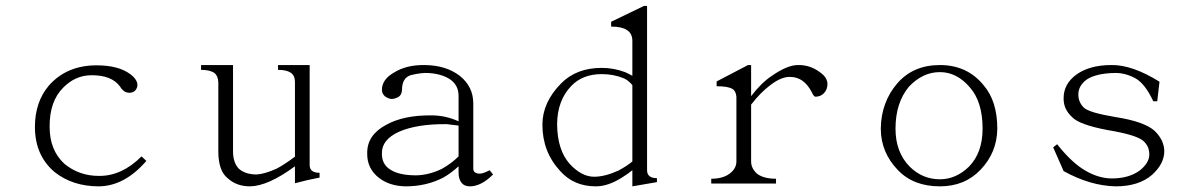

<svg xmlns="http://www.w3.org/2000/svg" viewBox="-20 -708 4142 663"><path d="M429.7 -452.1Q458 -430.7 454.1 -409.2Q448.2 -387.7 426.8 -387.7Q407.2 -387.7 394.5 -409.2Q365.2 -449.2 293.9 -448.2Q239.3 -447.3 198.2 -405.3Q150.4 -357.4 151.4 -269.5Q151.4 -189.5 202.1 -142.6Q252.9 -100.6 321.3 -100.6Q400.4 -99.6 468.8 -168L485.4 -152.3Q410.2 -65.4 321.3 -64.5Q230.5 -64.5 168 -114.3Q100.6 -171.9 100.6 -269.5Q100.6 -355.5 148.4 -412.1Q210 -482.4 313.5 -482.4Q388.7 -482.4 429.7 -452.1Z M805.2 -125Q827.6 -105.5 866.7 -105.5Q895 -107.4 936 -126Q963.4 -140.6 998.5 -167V-424.8Q998.5 -447.3 983.9 -457Q969.2 -466.8 939.9 -466.8V-483.4H1049.3V-136.7Q1050.3 -111.3 1083.5 -111.3V-94.7Q1045.4 -87.9 998.5 -75.2V-133.8Q905.8 -65.4 843.3 -64.5Q797.4 -64.5 767.1 -91.8Q733.9 -117.2 733.9 -185.5V-423.8Q732.9 -446.3 720.2 -456.1Q704.6 -466.8 674.3 -466.8V-483.4H784.7V-185.5Q784.7 -145.5 805.2 -125Z M1637.7 -108.4Q1647.5 -108.4 1670.9 -120.1L1682.6 -105.5Q1641.6 -64.5 1602.5 -64.5Q1584 -64.5 1574.2 -76.2Q1563.5 -88.9 1563.5 -112.3V-133.8Q1538.1 -110.4 1510.7 -94.7Q1452.1 -64.5 1380.9 -64.5Q1326.2 -65.4 1290 -92.8Q1247.1 -125 1248 -178.7Q1247.1 -241.2 1312.5 -276.4Q1373 -310.5 1469.7 -309.6Q1518.6 -309.6 1563.5 -289.1V-377Q1563.5 -416 1530.3 -436.5Q1497.1 -456.1 1447.3 -456.1Q1424.8 -455.1 1397.5 -448.2Q1368.2 -438.5 1368.2 -397.5Q1367.2 -379.9 1355.5 -373Q1342.8 -366.2 1331.1 -366.2Q1319.3 -368.2 1309.6 -375Q1298.8 -384.8 1298.8 -397.5Q1298.8 -433.6 1339.8 -457Q1382.8 -484.4 1447.3 -483.4Q1520.5 -482.4 1567.4 -446.3Q1614.3 -409.2 1614.3 -350.6V-126Q1614.3 -108.4 1637.7 -108.4ZM1357.4 -252.9Q1297.9 -225.6 1298.8 -178.7Q1297.9 -140.6 1328.1 -122.1Q1358.4 -102.5 1417 -102.5Q1461.9 -103.5 1505.9 -125Q1539.1 -143.6 1563.5 -168V-274.4L1522.5 -279.3Q1419.9 -280.3 1357.4 -252.9Z M2248.5 -92.8V-79.1L2163.6 -64.5V-120.1Q2147.9 -107.4 2127.4 -94.7Q2079.6 -64.5 2037.6 -64.5Q1961.4 -64.5 1914.6 -117.2Q1853 -183.6 1853 -277.3Q1853 -354.5 1917.5 -419.9Q1970.2 -473.6 2058.1 -473.6Q2099.1 -473.6 2138.2 -459Q2151.9 -453.1 2163.6 -446.3V-567.4Q2163.6 -616.2 2090.3 -616.2V-632.8L2203.6 -687.5H2214.4V-122.1Q2213.4 -92.8 2248.5 -92.8ZM2163.6 -414.1Q2149.9 -430.7 2134.3 -437.5Q2099.1 -452.1 2058.1 -452.1Q1991.7 -452.1 1952.6 -411.1Q1903.8 -360.4 1903.8 -277.3Q1904.8 -190.4 1946.8 -142.6Q1987.8 -97.7 2031.7 -97.7Q2068.8 -97.7 2115.7 -119.1Q2145 -134.8 2163.6 -150.4Z M2508.3 -401.4Q2492.7 -410.2 2454.6 -410.2V-426.8L2563 -483.4H2573.7V-376Q2608.9 -421.9 2644 -445.3Q2698.7 -483.4 2734.9 -483.4Q2774.9 -484.4 2808.1 -460.9Q2836.4 -442.4 2837.4 -418.9Q2837.4 -398.4 2824.7 -385.7Q2813 -374 2795.4 -374Q2789.6 -375 2782.7 -390.6Q2755.4 -442.4 2708.5 -442.4Q2678.2 -443.4 2640.1 -414.1Q2606 -388.7 2573.7 -346.7V-150.4Q2573.7 -126 2595.2 -107.4Q2617.7 -90.8 2659.7 -90.8V-74.2H2436V-90.8Q2476.1 -90.8 2499.5 -108.4Q2522.9 -126 2522.9 -150.4V-374Q2521 -394.5 2508.3 -401.4Z M3225.6 -483.4Q3320.3 -483.4 3377 -413.1Q3423.8 -358.4 3423.8 -263.7Q3422.9 -181.6 3366.2 -122.1Q3311.5 -64.5 3225.6 -64.5Q3134.8 -64.5 3081.1 -120.1Q3021.5 -181.6 3021.5 -263.7Q3022.5 -355.5 3079.1 -420.9Q3133.8 -483.4 3225.6 -483.4ZM3072.3 -263.7Q3072.3 -181.6 3122.1 -131.8Q3166 -88.9 3225.6 -88.9Q3281.2 -88.9 3326.2 -132.8Q3373 -180.7 3373 -263.7Q3373 -356.4 3329.1 -406.2Q3284.2 -459 3225.6 -459Q3166 -459 3118.2 -408.2Q3072.3 -352.5 3072.3 -263.7Z M3976.1 -358.4H3962.4Q3934.1 -418.9 3900.9 -437.5Q3866.7 -456.1 3831.5 -456.1Q3766.1 -455.1 3732.9 -433.6Q3703.6 -412.1 3703.6 -381.8Q3703.6 -355.5 3722.2 -336.9Q3738.8 -319.3 3832.5 -303.7Q3932.1 -288.1 3967.3 -255.9Q3999.5 -224.6 4000.5 -186.5Q4000.5 -142.6 3958.5 -104.5Q3912.6 -64.5 3832.5 -64.5Q3744.6 -66.4 3652.8 -117.2L3616.7 -199.2L3630.4 -210Q3681.2 -145.5 3729 -118.2Q3774.9 -91.8 3819.8 -91.8Q3877.4 -91.8 3915.5 -119.1Q3948.7 -145.5 3948.7 -174.8Q3948.7 -205.1 3925.3 -223.6Q3898.9 -243.2 3805.2 -258.8Q3706.5 -277.3 3682.1 -303.7Q3651.9 -331.1 3652.8 -369.1Q3652.8 -418.9 3697.8 -451.2Q3743.7 -483.4 3817.9 -483.4Q3890.1 -484.4 3983.9 -425.8Z"/></svg>

Font: BabelStone Tangut Wenhai
Style: Regular
Weight: 400
Designer: Andrew West
Foundry: BabelStone
Version: Version 1.002 May 21, 2016